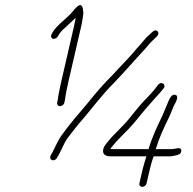

<svg xmlns="http://www.w3.org/2000/svg" viewBox="-20 -697 751 748"><path d="M201.9 -82 208.5 -93C219.9 -113.2 229.2 -139.8 243.9 -160C265.8 -188.8 284.6 -212.7 309.6 -241C344.4 -282.8 381.3 -331.4 419.2 -369C464.1 -415.4 504.4 -462.7 547.5 -509C560.3 -523.8 565.2 -531.1 579.6 -544L591.1 -555C606.5 -569.6 589.7 -587.7 574.3 -573L563 -563C546.5 -548.5 542.5 -541.5 528.2 -525C508.3 -504.2 490.2 -479.9 470.2 -460L437.1 -425C424.6 -411 412.2 -398 400.1 -386C375.1 -360.1 347.1 -327.3 323.8 -298C288.6 -256.1 253.3 -216.6 221.7 -172C205.7 -150.7 195.3 -124.1 183.6 -102L177 -91C175.4 -87 175.1 -83.3 176 -80C178.7 -69.9 194.9 -69.6 201.9 -82ZM535.8 -38 523.1 17C521.3 24.7 526.8 31 534.3 31C541.9 31 549.3 24.7 551.1 17L563.8 -38C567 -52.1 572.6 -72.4 577.9 -86L578.3 -88H642.3C647.7 -88 654.2 -89 662 -91C673.3 -93.4 685.6 -95.9 686.3 -109.5C687.2 -127.6 661.8 -116 648.8 -116H586.8C600.3 -160.8 619.3 -201.5 638.4 -240C647.4 -258.7 648.8 -266.5 656.3 -283C663.2 -295.9 679.8 -322.7 663.1 -327.5C645.3 -332.7 636.7 -302.8 630.7 -289L622.1 -269C620.2 -263.7 617.2 -256.3 613 -247C593.1 -205.7 573 -164.6 558.8 -116H417.8C415.1 -116 412.9 -116.3 411 -117L411.7 -120C415.3 -124 419 -128.3 422.7 -133C445.1 -160.9 475.7 -186.6 499.6 -215C517.1 -237.2 528.2 -248.4 544.1 -269C556.8 -284.5 569.2 -297 580.8 -311C593.4 -325.1 606.4 -337.8 617.5 -353C629 -368.7 607.4 -382.3 595.5 -366C580.6 -345.5 562.6 -325.6 543.9 -307C519.2 -281.3 503 -258.4 479.1 -230C455.9 -201.7 423.9 -174.9 401.9 -147C393.6 -137.2 382.3 -124.8 381.6 -111C380 -94.7 392.6 -88 411.3 -88H550.3C546.2 -74.5 538.8 -51.2 535.8 -38ZM204.6 -306 202.6 -297C202.3 -293 203.2 -289.7 205.3 -287C211.7 -278.7 230.5 -286.6 230.8 -298L232.9 -307C235.1 -325.8 241.3 -356.6 247 -381L297.1 -598C300.1 -611.3 302.7 -626.7 304.7 -644L303.7 -657C303 -665.7 300.8 -671.8 297 -675.5C288.4 -683.7 270.5 -661.6 263.8 -653C241.7 -625.5 203.6 -601.9 184.8 -571C182 -565.6 177.8 -560 179.3 -553.5C182.1 -541 198.8 -544.9 205.1 -555C212.9 -570.1 223.2 -580.1 236.7 -592C248.9 -602.7 262.2 -616 275 -628C273 -616.7 271.1 -606.7 269.1 -598L219 -381C213.4 -357 206.9 -324.8 204.6 -306Z"/></svg>

Font: HoneyBee
Style: XLitIt
Weight: 200
Foundry: Cannot Into Space Fonts
Version: Version 0.89